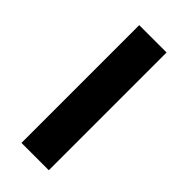

<svg xmlns="http://www.w3.org/2000/svg" viewBox="9 -997 465 465"><g transform="rotate(-45 241.5 -765.0)"><path d="M33.2 -812H436.5V-718.3H33.2Z"/></g></svg>

Font: Reddit Sans Strawberry ExBold
Style: Regular
Weight: 800
Designer: Stephen Hutchings
Foundry: Reddit
Version: Version 1.013